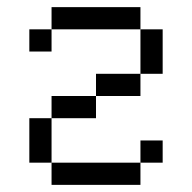

<svg xmlns="http://www.w3.org/2000/svg" viewBox="-20 -520 540 540"><path d="M437.5 -62.5V-125H375V-62.5H125V0H375V-62.5ZM125 -62.5Q125 -62.5 125 -187.5H62.5Q62.5 -187.5 62.5 -62.5ZM125 -187.5H250V-250H125ZM250 -250H375V-312.5H250ZM375 -312.5H437.5Q437.5 -312.5 437.5 -437.5H375Q375 -437.5 375 -312.5ZM125 -437.5H62.5V-375H125ZM125 -437.5H375V-500H125Z"/></svg>

Font: CalcUnifontExMono
Style: Regular
Weight: 500
Version: Version 15.0.06